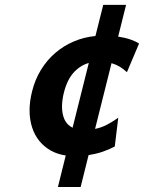

<svg xmlns="http://www.w3.org/2000/svg" viewBox="-20 -658 616 780"><path d="M231.9 -224.6Q231.9 -195.3 241.9 -172.9Q252 -150.4 274.9 -139.2L340.8 -402.3Q306.2 -392.6 279.5 -363.5Q252.9 -334.5 239.7 -282.2Q235.8 -267.1 233.9 -252.7Q231.9 -238.3 231.9 -224.6ZM492.2 -638.2 460 -509.3Q489.3 -504.9 510.7 -497.3Q532.2 -489.7 544.9 -481L495.6 -364.7Q481.4 -377.9 466.6 -387Q451.7 -396 433.1 -401.4L366.2 -134.3Q392.1 -139.6 414.6 -151.4Q437 -163.1 460.4 -179.7L446.3 -63Q422.9 -50.3 396.7 -41.5Q370.6 -32.7 339.8 -27.8L307.6 101.6H215.3L247.1 -26.4Q212.9 -31.2 185.5 -46.9Q158.2 -62.5 139.2 -86.2Q120.1 -109.9 110.1 -141.4Q100.1 -172.9 100.1 -210Q100.1 -244.6 109.9 -285.2Q122.1 -335 146.7 -374.8Q171.4 -414.6 205.1 -443.4Q238.8 -472.2 280 -489.7Q321.3 -507.3 367.7 -511.7L399.4 -638.2Z"/></svg>

Font: Andika New Basic
Style: Bold Italic
Weight: 700
Italic angle: -14°
Designer: Victor Gaultney, Annie Olsen, Pablo Ugerman
Foundry: SIL International
Version: Version 5.500